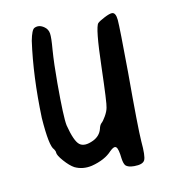

<svg xmlns="http://www.w3.org/2000/svg" viewBox="-58 -467 487 535"><g transform="rotate(-10 185.5 -199.5)"><path d="M73.2 -412.1Q86.9 -418.9 101.6 -408.2Q111.3 -401.4 113.3 -389.2Q115.2 -377 112.3 -343.8Q109.4 -304.7 109.4 -249Q109.4 -152.3 114.3 -128.9Q126 -83 139.6 -72.3Q153.3 -61.5 179.7 -74.2Q199.2 -84 204.1 -103.5Q206.1 -113.3 210.9 -118.2Q215.8 -122.1 223.1 -134.8Q230.5 -147.5 232.4 -158.2Q235.4 -168.9 238.3 -272.5Q241.2 -384.8 251 -394.5Q255.9 -399.4 271 -407.2Q286.1 -415 293 -415Q303.7 -415 305.7 -393.6Q307.6 -372.1 308.6 -245.1Q308.6 -86.9 311.5 -48.8Q315.4 -6.8 310.1 4.4Q304.7 15.6 280.3 15.6Q262.7 15.6 255.9 8.8Q251 2.9 249 -11.7Q246.1 -39.1 240.2 -44.4Q234.4 -49.8 221.7 -37.1Q202.1 -15.6 164.1 -5.9Q137.7 0 115.2 -10.7Q102.5 -17.6 87.4 -34.7Q72.3 -51.8 72.3 -59.6Q72.3 -63.5 68.4 -69.3Q55.7 -80.1 49.8 -161.1Q45.9 -280.3 59.6 -377.9Q65.4 -408.2 73.2 -412.1Z"/></g></svg>

Font: JasonHandwriting4
Style: Regular
Weight: 400
Version: Version 1.01.21